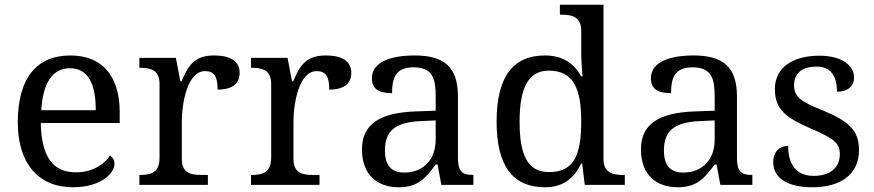

<svg xmlns="http://www.w3.org/2000/svg" viewBox="-20 -780 3688 810"><path d="M287 10C406 10 463 -49 463 -89C463 -106 453 -119 444 -123C420 -87 370 -53 301 -53C205 -53 155 -115 152 -261H485V-307C485 -465 406 -546 277 -546C135 -546 55 -451 55 -264C55 -91 142 10 287 10ZM384 -315H154C161 -430 201 -492 275 -492C355 -492 384 -421 384 -315Z M568 0H857V-42H829C785 -42 747 -50 747 -109V-266C747 -343 770 -480 845 -480C884 -480 898 -457 898 -402C965 -402 991 -431 991 -473C991 -519 956 -546 883 -546C795 -546 772 -497 746 -437H741L722 -536H568V-494H571C615 -494 653 -485 653 -426V-114C653 -51 616 -42 571 -42H568Z M1039 0H1328V-42H1300C1256 -42 1218 -50 1218 -109V-266C1218 -343 1241 -480 1316 -480C1355 -480 1369 -457 1369 -402C1436 -402 1462 -431 1462 -473C1462 -519 1427 -546 1354 -546C1266 -546 1243 -497 1217 -437H1212L1193 -536H1039V-494H1042C1086 -494 1124 -485 1124 -426V-114C1124 -51 1087 -42 1042 -42H1039Z M1662 10C1745 10 1776 -30 1818 -86H1826L1842 0H1977V-42H1974C1929 -42 1912 -58 1912 -114V-373C1912 -500 1851 -546 1729 -546C1630 -546 1549 -519 1549 -450C1549 -404 1578 -387 1634 -387C1634 -450 1648 -496 1725 -496C1807 -496 1818 -445 1818 -373V-313L1735 -310C1582 -305 1507 -256 1507 -150C1507 -41 1573 10 1662 10ZM1685 -52C1630 -52 1604 -83 1604 -145C1604 -223 1641 -264 1754 -269L1818 -272V-191C1818 -106 1766 -52 1685 -52Z M2279 10C2357 10 2402 -29 2432 -90H2436L2447 0H2616V-42H2608C2564 -42 2526 -51 2526 -110V-760H2342V-718H2350C2394 -718 2432 -709 2432 -650V-568C2432 -536 2434 -491 2438 -458H2432C2403 -510 2356 -546 2279 -546C2147 -546 2075 -460 2075 -267C2075 -75 2147 10 2279 10ZM2296 -54C2207 -54 2172 -124 2172 -266C2172 -406 2207 -482 2295 -482C2400 -482 2432 -406 2432 -267C2432 -123 2400 -54 2296 -54Z M2839 10C2922 10 2953 -30 2995 -86H3003L3019 0H3154V-42H3151C3106 -42 3089 -58 3089 -114V-373C3089 -500 3028 -546 2906 -546C2807 -546 2726 -519 2726 -450C2726 -404 2755 -387 2811 -387C2811 -450 2825 -496 2902 -496C2984 -496 2995 -445 2995 -373V-313L2912 -310C2759 -305 2684 -256 2684 -150C2684 -41 2750 10 2839 10ZM2862 -52C2807 -52 2781 -83 2781 -145C2781 -223 2818 -264 2931 -269L2995 -272V-191C2995 -106 2943 -52 2862 -52Z M3407 10C3525 10 3604 -43 3604 -147C3604 -231 3559 -269 3454 -313C3365 -349 3330 -368 3330 -419C3330 -466 3357 -499 3425 -499C3484 -499 3511 -460 3511 -393C3557 -393 3583 -417 3583 -453C3583 -503 3533 -545 3437 -545C3324 -545 3249 -495 3249 -404C3249 -317 3297 -283 3400 -238C3497 -196 3523 -178 3523 -129C3523 -75 3484 -38 3413 -38C3332 -38 3305 -95 3305 -165C3281 -165 3242 -150 3242 -96C3242 -26 3307 10 3407 10Z"/></svg>

Font: Noto Nastaliq Urdu
Style: Regular
Weight: 400
Designer: Monotype Design Team (Patrick Giasson: type design, Kamal Mansour: OpenType code, Glenda Bellarosa). Updated by Simon Co
Foundry: Monotype Imaging Inc., Simon Cozens
Version: Version 3.009